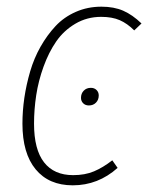

<svg xmlns="http://www.w3.org/2000/svg" viewBox="-20 -551 448 581"><path d="M287.1 -530.8Q324.7 -530.8 352.8 -518.6Q380.9 -506.3 408.2 -480L386.2 -459Q365.2 -480 342.3 -490Q319.3 -500 286.1 -500Q243.2 -500 208 -479.2Q172.9 -458.5 150.1 -425.5Q127.4 -392.6 111.8 -349.4Q96.2 -306.2 89.6 -262.9Q83 -219.7 83 -176.8Q83 -98.6 113.3 -59.8Q143.6 -21 201.2 -21Q237.3 -21 264.4 -32.5Q291.5 -43.9 319.8 -65.9L335.9 -43Q276.9 9.8 200.2 9.8Q127.9 9.8 87.9 -38.6Q47.9 -86.9 47.9 -176.8Q47.9 -215.3 53.7 -255.1Q59.6 -294.9 71.3 -335Q83 -375 102.8 -409.9Q122.6 -444.8 148.2 -472.2Q173.8 -499.5 209.5 -515.1Q245.1 -530.8 287.1 -530.8ZM249 -231.9Q238.3 -231.9 231.7 -238.5Q225.1 -245.1 225.1 -254.9Q225.1 -268.1 233.4 -276.6Q241.7 -285.2 254.9 -285.2Q265.6 -285.2 272.2 -278.6Q278.8 -272 278.8 -262.2Q278.8 -249 270.5 -240.5Q262.2 -231.9 249 -231.9Z"/></svg>

Font: Fira Sans Compressed UltraLight
Style: Italic
Weight: 200
Width: 3
Italic angle: -8°
Designer: Carrois Corporate & Edenspiekermann AG
Foundry: Carrois Corporate GbR & Edenspiekermann AG
Version: Version 4.203;PS 004.203;hotconv 1.0.88;makeotf.lib2.5.64775